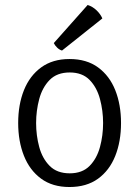

<svg xmlns="http://www.w3.org/2000/svg" viewBox="-20 -739 559 771"><path d="M466 -245Q466 -171 442.8 -112.8Q419.5 -54.5 373.5 -21.2Q327.5 12 259 12Q190.5 12 144.8 -21.8Q99 -55.5 76 -113.8Q53 -172 53 -245Q53 -319 76.2 -377Q99.5 -435 145.5 -468.5Q191.5 -502 259 -502Q328 -502 374 -468.2Q420 -434.5 443 -376.5Q466 -318.5 466 -245ZM125 -245Q125 -195 137.5 -148.8Q150 -102.5 179.5 -72.8Q209 -43 260 -43Q310.5 -43 339.8 -72.8Q369 -102.5 381.5 -148.8Q394 -195 394 -245Q394 -294.5 381.5 -341.2Q369 -388 339.8 -418Q310.5 -448 260 -448Q209 -448 179.5 -418Q150 -388 137.5 -341.2Q125 -294.5 125 -245ZM332 -719Q351.5 -713 367.5 -697.8Q383.5 -682.5 391 -665L229 -536Q218.5 -539 209.5 -547.8Q200.5 -556.5 196 -566Z"/></svg>

Font: Signika Negative Light
Style: Regular
Weight: 300
Designer: Anna Giedry
Foundry: Anna Giedry
Version: Version 2.001